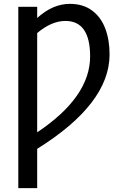

<svg xmlns="http://www.w3.org/2000/svg" viewBox="-20 -762 600 983"><path d="M170.4 0V201.2H73.7V-727.1H170.4V-669.9Q250 -742.2 337.4 -742.2Q405.3 -742.2 450.9 -708.5Q496.6 -674.8 518.8 -616.2Q541 -557.6 541 -483.4Q541 -231 170.4 0ZM314.9 -654.8Q244.1 -654.8 170.4 -592.8V-84.5Q441.4 -265.6 441.4 -473.1Q441.4 -654.8 314.9 -654.8Z"/></svg>

Font: SG Kara Bold
Style: Regular
Weight: 400
Designer: Damoon Khanjanzadeh
Version: Version 1.000